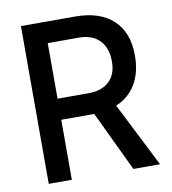

<svg xmlns="http://www.w3.org/2000/svg" viewBox="-79 -762 744 831"><g transform="rotate(-10 293.0 -346.5)"><path d="M68.4 0V-693.4H306.6Q414.6 -693.4 473.4 -638.7Q532.2 -584 532.2 -483.4Q532.2 -408.7 502 -357.7Q471.7 -306.6 414.6 -282.7L557.6 0H440.4L314.9 -263.7Q310.5 -263.7 306.6 -263.7H169.9V0ZM169.9 -356.4H306.6Q364.7 -356.4 397.2 -387.2Q429.7 -418 429.7 -473.6Q429.7 -534.7 397.2 -567.6Q364.7 -600.6 306.6 -600.6H169.9Z"/></g></svg>

Font: Cascadia Code NF
Style: Regular
Weight: 400
Monospace: yes
Designer: Aaron Bell
Foundry: Saja Typeworks
Version: Version 2404.023; ttfautohint (v1.8.4)